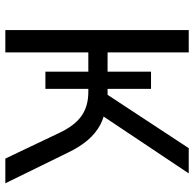

<svg xmlns="http://www.w3.org/2000/svg" viewBox="-24 -722 745 738"><g transform="rotate(90 349.0 -352.5)"><path d="M95 0V-705H181V-393H255V-560H321V-393H344L549 -705H646L417 -362L388 -386Q427 -382 459 -365Q491 -348 517 -318Q543 -288 564 -245L684 0H589L491 -206Q463 -266 425.5 -292.5Q388 -319 333 -319H310L321 -329V-154H255V-319H181V0Z"/></g></svg>

Font: Nunito Sans 10pt
Style: Regular
Weight: 400
Designer: Vernon Adams
Foundry: Vernon Adams
Version: Version 3.101;gftools[0.9.27]